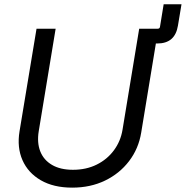

<svg xmlns="http://www.w3.org/2000/svg" viewBox="-20 -861 864 893"><path d="M616.2 -658.7 627.9 -727.5H713.9Q722.7 -727.5 724.1 -736.3L741.2 -841.3H824.2L807.6 -741.7Q800.8 -700.2 776.9 -679.4Q752.9 -658.7 710.9 -658.7ZM315.9 11.7Q229 11.7 169.7 -22.7Q110.4 -57.1 84.5 -116.2Q58.6 -175.3 70.8 -250L149.9 -727.5H238.8L160.2 -251Q151.4 -197.8 167.2 -157.2Q183.1 -116.7 221.9 -94Q260.7 -71.3 319.3 -71.3Q381.3 -71.3 429.9 -95.5Q478.5 -119.6 509.8 -161.9Q541 -204.1 549.8 -257.3L627.4 -727.5H716.3L636.7 -244.1Q624.5 -169.4 580.3 -111.6Q536.1 -53.7 468.3 -21Q400.4 11.7 315.9 11.7Z"/></svg>

Font: Inter 28pt
Style: Italic
Weight: 400
Italic angle: -9.3988°
Designer: Rasmus Andersson
Foundry: rsms
Version: Version 4.001;git-66647c0bb